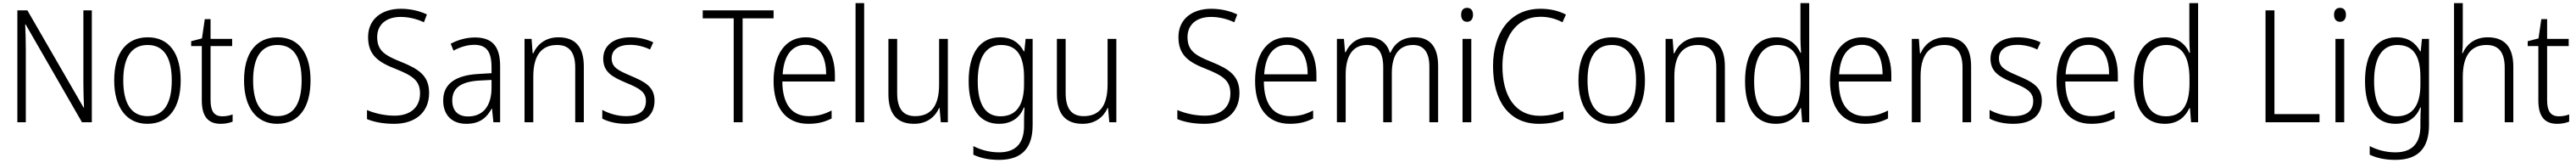

<svg xmlns="http://www.w3.org/2000/svg" viewBox="-20 -780 16464 1040"><path d="M567 0V-714H513V-251C513 -203 515 -139 517 -94H514L155 -714H91V0H145V-466C145 -524 143 -575 141 -624H144L504 0Z M1135 -267C1135 -436 1063 -542 925 -542C787 -542 710 -441 710 -267C710 -96 788 10 922 10C1062 10 1135 -96 1135 -267ZM768 -267C768 -411 818 -493 924 -493C1033 -493 1078 -404 1078 -267C1078 -124 1030 -39 923 -39C816 -39 768 -125 768 -267Z M1401 -38C1347 -38 1326 -73 1326 -141V-486H1464V-532H1326V-658H1289L1271 -535L1202 -517V-486H1270V-139C1270 -36 1311 10 1391 10C1421 10 1447 4 1467 -4V-50C1450 -43 1426 -38 1401 -38Z M1965 -267C1965 -436 1893 -542 1755 -542C1617 -542 1540 -441 1540 -267C1540 -96 1618 10 1752 10C1892 10 1965 -96 1965 -267ZM1598 -267C1598 -411 1648 -493 1754 -493C1863 -493 1908 -404 1908 -267C1908 -124 1860 -39 1753 -39C1646 -39 1598 -125 1598 -267Z M2723 -187C2723 -298 2656 -340 2542 -386C2445 -425 2391 -454 2391 -543C2391 -625 2451 -672 2541 -672C2589 -672 2640 -661 2690 -638L2709 -688C2662 -710 2605 -724 2542 -724C2421 -724 2332 -658 2333 -542C2333 -428 2400 -383 2505 -342C2616 -298 2665 -267 2665 -184C2665 -94 2602 -42 2502 -42C2436 -42 2372 -58 2326 -78V-20C2370 -2 2428 10 2500 10C2632 10 2723 -61 2723 -187Z M3016 -541C2960 -541 2906 -525 2861 -501L2879 -457C2924 -481 2968 -494 3012 -494C3086 -494 3122 -455 3122 -352V-313L3038 -308C2892 -300 2813 -245 2813 -139C2813 -49 2866 10 2961 10C3048 10 3092 -30 3123 -87H3125L3134 0H3177V-358C3177 -485 3126 -541 3016 -541ZM3044 -266 3122 -270V-217C3121 -105 3069 -37 2972 -37C2909 -37 2871 -72 2871 -139C2871 -219 2927 -259 3044 -266Z M3549 -542C3468 -542 3414 -497 3389 -440H3385L3378 -532H3333V0H3389V-292C3389 -427 3442 -493 3541 -493C3617 -493 3657 -448 3657 -349V0H3712V-356C3712 -484 3655 -542 3549 -542Z M4164 -138C4164 -228 4099 -259 4015 -295C3933 -330 3890 -349 3890 -408C3890 -463 3935 -494 4008 -494C4053 -494 4100 -482 4135 -464L4156 -510C4115 -529 4066 -542 4010 -542C3903 -542 3836 -489 3836 -406C3836 -318 3897 -288 3984 -251C4067 -217 4109 -193 4109 -136C4109 -75 4070 -39 3982 -39C3926 -39 3871 -56 3830 -79V-23C3865 -5 3916 10 3981 10C4099 10 4164 -44 4164 -138Z M4727 0V-663H4925V-714H4472V-663H4670V0Z M5131 -542C4998 -542 4925 -429 4925 -263C4925 -97 5000 10 5147 10C5206 10 5250 -1 5296 -24V-75C5245 -49 5205 -39 5150 -39C5041 -39 4982 -116 4981 -260H5317V-300C5317 -437 5256 -542 5131 -542ZM5130 -494C5220 -494 5261 -415 5261 -306H4983C4991 -430 5045 -494 5130 -494Z M5504 0V-760H5449V0Z M6039 -532H5983V-241C5983 -105 5932 -39 5830 -39C5754 -39 5715 -85 5715 -187V-532H5659V-180C5659 -54 5713 10 5823 10C5905 10 5958 -34 5983 -91H5986L5994 0H6039Z M6372 -542C6242 -542 6172 -437 6172 -262C6172 -84 6244 10 6366 10C6444 10 6498 -27 6525 -94H6529C6527 -64 6526 -35 6526 -8V24C6526 133 6474 192 6367 192C6304 192 6248 176 6202 152V207C6247 228 6299 240 6366 240C6517 240 6581 160 6581 18V-532H6536L6528 -452H6525C6495 -507 6448 -542 6372 -542ZM6379 -493C6485 -493 6526 -417 6526 -287V-241C6526 -126 6488 -38 6375 -38C6280 -38 6230 -113 6230 -262C6230 -407 6278 -493 6379 -493Z M7116 -532H7060V-241C7060 -105 7009 -39 6907 -39C6831 -39 6792 -85 6792 -187V-532H6736V-180C6736 -54 6790 10 6900 10C6982 10 7035 -34 7060 -91H7063L7071 0H7116Z M7903 -187C7903 -298 7836 -340 7722 -386C7625 -425 7571 -454 7571 -543C7571 -625 7631 -672 7721 -672C7769 -672 7820 -661 7870 -638L7889 -688C7842 -710 7785 -724 7722 -724C7601 -724 7512 -658 7513 -542C7513 -428 7580 -383 7685 -342C7796 -298 7845 -267 7845 -184C7845 -94 7782 -42 7682 -42C7616 -42 7552 -58 7506 -78V-20C7550 -2 7608 10 7680 10C7812 10 7903 -61 7903 -187Z M8209 -542C8076 -542 8003 -429 8003 -263C8003 -97 8078 10 8225 10C8284 10 8328 -1 8374 -24V-75C8323 -49 8283 -39 8228 -39C8119 -39 8060 -116 8059 -260H8395V-300C8395 -437 8334 -542 8209 -542ZM8208 -494C8298 -494 8339 -415 8339 -306H8061C8069 -430 8123 -494 8208 -494Z M9023 -542C8947 -542 8896 -506 8868 -444H8864C8847 -505 8801 -542 8728 -542C8652 -542 8606 -499 8582 -447H8578L8571 -532H8526V0H8582V-304C8582 -423 8627 -493 8718 -493C8782 -493 8822 -452 8822 -352V0H8877V-313C8877 -432 8925 -493 9013 -493C9077 -493 9117 -451 9117 -355V0H9173V-359C9173 -485 9118 -542 9023 -542Z M9358 -730C9333 -730 9320 -713 9320 -686C9320 -658 9334 -641 9358 -641C9382 -641 9396 -658 9396 -686C9396 -713 9383 -730 9358 -730ZM9385 -532H9329V0H9385Z M9828 -673C9877 -673 9924 -661 9968 -638L9990 -687C9942 -712 9887 -724 9827 -724C9629 -724 9524 -565 9524 -359C9524 -133 9628 10 9817 10C9882 10 9932 -1 9974 -19V-70C9932 -54 9883 -41 9823 -41C9667 -41 9584 -166 9584 -358C9584 -536 9668 -673 9828 -673Z M10495 -267C10495 -436 10423 -542 10285 -542C10147 -542 10070 -441 10070 -267C10070 -96 10148 10 10282 10C10422 10 10495 -96 10495 -267ZM10128 -267C10128 -411 10178 -493 10284 -493C10393 -493 10438 -404 10438 -267C10438 -124 10390 -39 10283 -39C10176 -39 10128 -125 10128 -267Z M10843 -542C10762 -542 10708 -497 10683 -440H10679L10672 -532H10627V0H10683V-292C10683 -427 10736 -493 10835 -493C10911 -493 10951 -448 10951 -349V0H11006V-356C11006 -484 10949 -542 10843 -542Z M11332 10C11416 10 11464 -35 11489 -90H11493L11500 0H11545V-760H11489V-535C11489 -508 11491 -473 11493 -443H11489C11465 -498 11414 -542 11335 -542C11209 -542 11135 -444 11135 -261C11135 -84 11205 10 11332 10ZM11340 -38C11240 -38 11193 -116 11193 -260C11193 -411 11244 -493 11343 -493C11445 -493 11490 -416 11490 -276V-248C11490 -113 11445 -38 11340 -38Z M11884 -542C11751 -542 11678 -429 11678 -263C11678 -97 11753 10 11900 10C11959 10 12003 -1 12049 -24V-75C11998 -49 11958 -39 11903 -39C11794 -39 11735 -116 11734 -260H12070V-300C12070 -437 12009 -542 11884 -542ZM11883 -494C11973 -494 12014 -415 12014 -306H11736C11744 -430 11798 -494 11883 -494Z M12417 -542C12336 -542 12282 -497 12257 -440H12253L12246 -532H12201V0H12257V-292C12257 -427 12310 -493 12409 -493C12485 -493 12525 -448 12525 -349V0H12580V-356C12580 -484 12523 -542 12417 -542Z M13032 -138C13032 -228 12967 -259 12883 -295C12801 -330 12758 -349 12758 -408C12758 -463 12803 -494 12876 -494C12921 -494 12968 -482 13003 -464L13024 -510C12983 -529 12934 -542 12878 -542C12771 -542 12704 -489 12704 -406C12704 -318 12765 -288 12852 -251C12935 -217 12977 -193 12977 -136C12977 -75 12938 -39 12850 -39C12794 -39 12739 -56 12698 -79V-23C12733 -5 12784 10 12849 10C12967 10 13032 -44 13032 -138Z M13332 -542C13199 -542 13126 -429 13126 -263C13126 -97 13201 10 13348 10C13407 10 13451 -1 13497 -24V-75C13446 -49 13406 -39 13351 -39C13242 -39 13183 -116 13182 -260H13518V-300C13518 -437 13457 -542 13332 -542ZM13331 -494C13421 -494 13462 -415 13462 -306H13184C13192 -430 13246 -494 13331 -494Z M13818 10C13902 10 13950 -35 13975 -90H13979L13986 0H14031V-760H13975V-535C13975 -508 13977 -473 13979 -443H13975C13951 -498 13900 -542 13821 -542C13695 -542 13621 -444 13621 -261C13621 -84 13691 10 13818 10ZM13826 -38C13726 -38 13679 -116 13679 -260C13679 -411 13730 -493 13829 -493C13931 -493 13976 -416 13976 -276V-248C13976 -113 13931 -38 13826 -38Z M14462 0H14807V-52H14519V-714H14462Z M14938 -730C14913 -730 14900 -713 14900 -686C14900 -658 14914 -641 14938 -641C14962 -641 14976 -658 14976 -686C14976 -713 14963 -730 14938 -730ZM14965 -532H14909V0H14965Z M15298 -542C15168 -542 15098 -437 15098 -262C15098 -84 15170 10 15292 10C15370 10 15424 -27 15451 -94H15455C15453 -64 15452 -35 15452 -8V24C15452 133 15400 192 15293 192C15230 192 15174 176 15128 152V207C15173 228 15225 240 15292 240C15443 240 15507 160 15507 18V-532H15462L15454 -452H15451C15421 -507 15374 -542 15298 -542ZM15305 -493C15411 -493 15452 -417 15452 -287V-241C15452 -126 15414 -38 15301 -38C15206 -38 15156 -113 15156 -262C15156 -407 15204 -493 15305 -493Z M15723 -517V-760H15667V0H15723V-289C15723 -426 15776 -493 15875 -493C15950 -493 15991 -449 15991 -348V0H16046V-354C16046 -482 15989 -542 15882 -542C15801 -542 15747 -498 15723 -441H15719C15722 -466 15723 -489 15723 -517Z M16337 -38C16283 -38 16262 -73 16262 -141V-486H16400V-532H16262V-658H16225L16207 -535L16138 -517V-486H16206V-139C16206 -36 16247 10 16327 10C16357 10 16383 4 16403 -4V-50C16386 -43 16362 -38 16337 -38Z"/></svg>

Font: Noto Sans Telugu SemiCondensed Light
Style: Regular
Weight: 300
Width: 4
Designer: Jelle Bosma - Monotype Design Team
Foundry: Monotype Imaging Inc.
Version: Version 2.005